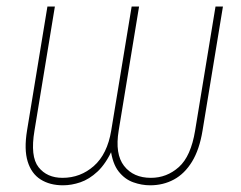

<svg xmlns="http://www.w3.org/2000/svg" viewBox="-20 -549 728 579"><path d="M169.9 9.8Q130.4 9.8 102.5 -7.8Q74.7 -25.4 63.5 -61.8Q52.2 -98.1 61.5 -155.3L123 -529.3H145.5L84 -155.3Q70.8 -77.1 96.2 -44.9Q121.6 -12.7 168.5 -12.7Q222.7 -12.7 263.2 -48.6Q303.7 -84.5 315.4 -155.3L377 -529.3H399.4L337.9 -155.3Q326.2 -84.5 354.2 -48.6Q382.3 -12.7 435.1 -12.7Q482.9 -12.7 519.3 -45.2Q555.7 -77.6 568.4 -155.3L629.9 -529.3H652.3L590.8 -155.3Q581.5 -98.1 559.1 -61.5Q536.6 -24.9 504.4 -7.6Q472.2 9.8 432.6 9.8Q407.2 9.8 381.8 0.7Q356.4 -8.3 337.9 -31.7Q319.3 -55.2 313.5 -99.6H319.8Q299.3 -55.2 274.2 -31.7Q249 -8.3 222.4 0.7Q195.8 9.8 169.9 9.8Z"/></svg>

Font: Inter 24pt Thin
Style: Italic
Weight: 250
Italic angle: -9.3988°
Version: Version 4.001;git-66647c0bb